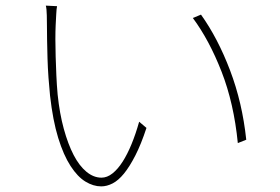

<svg xmlns="http://www.w3.org/2000/svg" viewBox="-20 -671 996 683"><path d="M183 -649Q181 -641 180 -619.5Q179 -598 178 -581Q177 -560 177 -531Q177 -502 178 -469.5Q179 -437 180.5 -402.5Q182 -368 185 -335Q192 -267 207 -212.5Q222 -158 242 -119.5Q262 -81 287.5 -60Q313 -39 341 -39Q361 -39 380 -54Q399 -69 416 -95.5Q433 -122 448 -158.5Q463 -195 475 -238L501 -216Q482 -158 461.5 -118Q441 -78 421 -53.5Q401 -29 380.5 -18.5Q360 -8 340 -8Q312 -8 284 -25Q256 -42 231 -80.5Q206 -119 187 -180.5Q168 -242 158 -331Q155 -360 152.5 -394.5Q150 -429 149 -463.5Q148 -498 147.5 -528.5Q147 -559 147 -578Q147 -592 146.5 -616Q146 -640 143 -651ZM695 -619Q755 -535 798.5 -420.5Q842 -306 856 -174L826 -162Q812 -304 768 -416.5Q724 -529 666 -607Z"/></svg>

Font: Kinto Sans Thin
Style: Regular
Weight: 100
Designer: Authors: Ryoko NISHIZUKA  (kana & ideographs); Paul D. Hunt (Latin, Greek & Cyrillic); Wenlong ZHANG  (bopomofo); Sandol
Foundry: Adobe Systems Incorporated, ookami Inc.
Version: Version 0.001